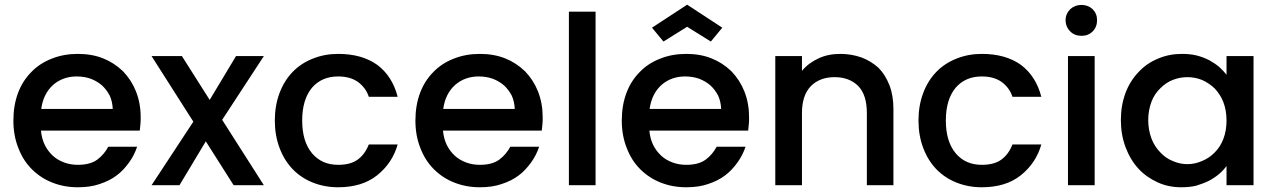

<svg xmlns="http://www.w3.org/2000/svg" viewBox="-20 -790 5442 819"><path d="M307.1 -463.9Q248.5 -463.9 207 -428.2Q164.6 -390.1 155.8 -325.2H460.9Q459.5 -357.4 448.2 -381.8Q435.1 -407.2 415 -425.8Q394 -443.8 367.2 -454.1Q339.8 -463.9 307.1 -463.9ZM37.1 -275.9Q37.1 -340.8 57.1 -394Q76.7 -445.8 113.8 -482.9Q149.4 -520 201.2 -540Q251.5 -560.1 312 -560.1Q372.1 -560.1 419.9 -541Q466.8 -522.5 504.9 -485.8Q541 -448.2 560.1 -399.9Q580.1 -349.6 580.1 -289.1Q580.1 -270 579.1 -261.2L576.2 -232.9H154.8Q157.7 -199.2 170.9 -171.9Q183.6 -146 205.1 -126Q224.6 -107.9 252.9 -97.2Q280.3 -86.9 312 -86.9Q365.7 -86.9 396 -109.9Q424.3 -131.3 441.9 -164.1H564.9Q553.2 -128.4 530.8 -97.2Q504.9 -61.5 478 -42Q448.2 -19 404.8 -4.9Q365.7 8.8 312 8.8Q253.4 8.8 203.1 -11.2Q153.8 -30.3 115.2 -68.8Q78.1 -106 58.1 -159.2Q37.1 -211.4 37.1 -275.9Z M626.5 0 804.7 -271 626.5 -550.8H755.9L874.5 -363.8L986.8 -550.8H1105.5L927.7 -278.8L1105.5 0H976.6L857.9 -187L745.6 0Z M1152.3 -275.9Q1152.3 -339.8 1172.4 -393.1Q1191.9 -445.3 1228 -482.9Q1263.7 -520 1314.5 -540Q1364.7 -560.1 1422.4 -560.1Q1523.9 -560.1 1589.4 -513.2Q1653.8 -464.8 1676.3 -377H1553.2Q1540.5 -416 1506.3 -440.9Q1473.1 -463.9 1422.4 -463.9Q1352.5 -463.9 1311 -416Q1269 -365.7 1269 -275.9Q1269 -186.5 1311 -136.2Q1352.5 -86.9 1422.4 -86.9Q1475.1 -86.9 1505.4 -108.9Q1536.6 -131.3 1553.2 -173.8H1676.3Q1653.8 -94.2 1588.4 -42Q1524.4 8.8 1422.4 8.8Q1364.7 8.8 1314.5 -11.2Q1264.2 -31.2 1228 -68.8Q1192.4 -106 1172.4 -159.2Q1152.3 -212.4 1152.3 -275.9Z M2022 -463.9Q1963.4 -463.9 1921.9 -428.2Q1879.4 -390.1 1870.6 -325.2H2175.8Q2174.3 -357.4 2163.1 -381.8Q2149.9 -407.2 2129.9 -425.8Q2108.9 -443.8 2082 -454.1Q2054.7 -463.9 2022 -463.9ZM1752 -275.9Q1752 -340.8 1772 -394Q1791.5 -445.8 1828.6 -482.9Q1864.3 -520 1916 -540Q1966.3 -560.1 2026.9 -560.1Q2086.9 -560.1 2134.8 -541Q2181.6 -522.5 2219.7 -485.8Q2255.9 -448.2 2274.9 -399.9Q2294.9 -349.6 2294.9 -289.1Q2294.9 -270 2293.9 -261.2L2291 -232.9H1869.6Q1872.6 -199.2 1885.7 -171.9Q1898.4 -146 1919.9 -126Q1939.5 -107.9 1967.8 -97.2Q1995.1 -86.9 2026.9 -86.9Q2080.6 -86.9 2110.8 -109.9Q2139.2 -131.3 2156.7 -164.1H2279.8Q2268.1 -128.4 2245.6 -97.2Q2219.7 -61.5 2192.9 -42Q2163.1 -19 2119.6 -4.9Q2080.6 8.8 2026.9 8.8Q1968.3 8.8 1918 -11.2Q1868.7 -30.3 1830.1 -68.8Q1793 -106 1772.9 -159.2Q1752 -211.4 1752 -275.9Z M2520.5 0H2406.7V-740.2H2520.5Z M2902.3 -463.9Q2843.8 -463.9 2802.2 -428.2Q2759.8 -390.1 2751 -325.2H3056.2Q3054.7 -357.4 3043.5 -381.8Q3030.3 -407.2 3010.3 -425.8Q2989.3 -443.8 2962.4 -454.1Q2935.1 -463.9 2902.3 -463.9ZM2632.3 -275.9Q2632.3 -340.8 2652.3 -394Q2671.9 -445.8 2709 -482.9Q2744.6 -520 2796.4 -540Q2846.7 -560.1 2907.2 -560.1Q2967.3 -560.1 3015.1 -541Q3062 -522.5 3100.1 -485.8Q3136.2 -448.2 3155.3 -399.9Q3175.3 -349.6 3175.3 -289.1Q3175.3 -270 3174.3 -261.2L3171.4 -232.9H2750Q2752.9 -199.2 2766.1 -171.9Q2778.8 -146 2800.3 -126Q2819.8 -107.9 2848.1 -97.2Q2875.5 -86.9 2907.2 -86.9Q2960.9 -86.9 2991.2 -109.9Q3019.5 -131.3 3037.1 -164.1H3160.2Q3148.4 -128.4 3126 -97.2Q3100.1 -61.5 3073.2 -42Q3043.5 -19 3000 -4.9Q2960.9 8.8 2907.2 8.8Q2848.6 8.8 2798.3 -11.2Q2749 -30.3 2710.4 -68.8Q2673.3 -106 2653.3 -159.2Q2632.3 -211.4 2632.3 -275.9ZM2761.2 -671.9 2911.1 -770 3061 -671.9 3012.2 -612.8 2911.1 -675.8 2810.1 -612.8Z M3677.7 -308.1Q3677.7 -384.8 3641.1 -422.9Q3603 -460.9 3540 -460.9Q3477.1 -460.9 3439 -422.9Q3400.9 -383.3 3400.9 -308.1V0H3287.1V-550.8H3400.9V-487.8Q3428.7 -521.5 3471.7 -541Q3511.7 -560.1 3564.9 -560.1Q3611.8 -560.1 3654.8 -544.9Q3694.3 -530.3 3727.1 -501Q3756.3 -471.7 3773.9 -426.8Q3791 -382.8 3791 -325.2V0H3677.7Z M3897.9 -275.9Q3897.9 -339.8 3918 -393.1Q3937.5 -445.3 3973.6 -482.9Q4009.3 -520 4060.1 -540Q4110.4 -560.1 4168 -560.1Q4269.5 -560.1 4335 -513.2Q4399.4 -464.8 4421.9 -377H4298.8Q4286.1 -416 4252 -440.9Q4218.8 -463.9 4168 -463.9Q4098.1 -463.9 4056.6 -416Q4014.6 -365.7 4014.6 -275.9Q4014.6 -186.5 4056.6 -136.2Q4098.1 -86.9 4168 -86.9Q4220.7 -86.9 4251 -108.9Q4282.2 -131.3 4298.8 -173.8H4421.9Q4399.4 -94.2 4334 -42Q4270 8.8 4168 8.8Q4110.4 8.8 4060.1 -11.2Q4009.8 -31.2 3973.6 -68.8Q3938 -106 3918 -159.2Q3897.9 -212.4 3897.9 -275.9Z M4649.4 0H4535.6V-550.8H4649.4ZM4525.4 -704.1Q4525.4 -731 4545.4 -751Q4564.9 -769 4593.3 -769Q4621.1 -769 4640.6 -751Q4659.7 -731.9 4659.7 -704.1Q4659.7 -674.8 4640.6 -655.8Q4622.1 -637.2 4593.3 -637.2Q4564 -637.2 4545.4 -655.8Q4525.4 -675.8 4525.4 -704.1Z M4761.2 -277.8Q4761.2 -340.8 4781.2 -394Q4800.3 -444.8 4836.9 -482.9Q4871.1 -520 4919.9 -540Q4966.8 -560.1 5021 -560.1Q5058.1 -560.1 5085 -553.2Q5110.4 -546.9 5138.2 -533.2Q5162.1 -520 5181.2 -503.9Q5199.7 -486.8 5211.9 -471.2V-550.8H5327.1V0H5211.9V-82Q5198.7 -63.5 5180.2 -47.9Q5162.6 -32.7 5137.2 -19Q5116.2 -8.3 5083 2Q5055.2 8.8 5019 8.8Q4963.4 8.8 4918 -12.2Q4869.1 -34.7 4835.9 -70.8Q4801.3 -108.4 4781.2 -162.1Q4761.2 -215.3 4761.2 -277.8ZM4877.9 -277.8Q4877.9 -235.4 4892.1 -198.2Q4905.3 -164.1 4930.2 -139.2Q4953.1 -114.7 4982.9 -103Q5013.2 -89.8 5044.9 -89.8Q5076.7 -89.8 5106.9 -103Q5136.7 -114.7 5161.1 -139.2Q5185.5 -163.6 5198.2 -196.8Q5211.9 -232.4 5211.9 -275.9Q5211.9 -319.3 5198.2 -355Q5186 -386.2 5161.1 -413.1Q5136.7 -436 5106.9 -449.2Q5077.1 -460.9 5044.9 -460.9Q5013.2 -460.9 4982.9 -449.2Q4954.1 -438 4930.2 -414.1Q4904.8 -390.1 4892.1 -356.9Q4877.9 -319.8 4877.9 -277.8Z"/></svg>

Font: PoppinsZ Medium
Style: Regular
Weight: 500
Designer: Ninad Kale (Devanagari), Jonny Pinhorn (Latin)
Foundry: Indian Type Foundry
Version: Version 3.002;FEAKit 1.0